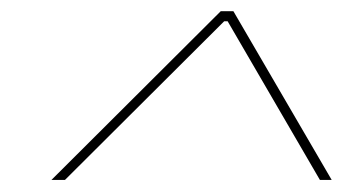

<svg xmlns="http://www.w3.org/2000/svg" viewBox="-20 -786 597 334"><path d="M69.5 -473 364 -766.5H386L557 -473H536.5L376 -749H370L93 -473Z"/></svg>

Font: Epilogue Thin
Style: Italic
Weight: 250
Italic angle: -12°
Designer: Tyler Finck
Foundry: Etcetera Type Co
Version: Version 2.112